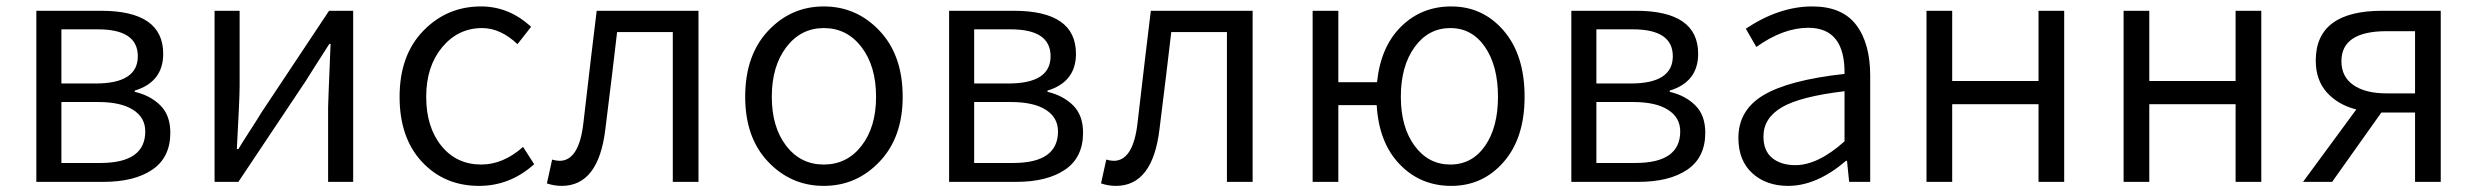

<svg xmlns="http://www.w3.org/2000/svg" viewBox="-20 -574 7817 606"><path d="M94.7 0V-540H298.8Q495.1 -540 495.1 -404.3Q495.1 -315.4 405.3 -288.1V-284.2Q455.1 -272.5 486.3 -241.2Q517.6 -210 517.6 -155.3Q517.6 -77.1 460.9 -38.6Q404.3 0 306.6 0ZM173.8 -310.5H282.2Q415 -310.5 415 -396.5Q415 -481.4 289.1 -481.4H173.8ZM173.8 -59.6H296.9Q438.5 -59.6 438.5 -159.2Q438.5 -203.1 399.9 -227.5Q361.3 -252 290 -252H173.8Z M657.2 0V-540H736.3V-303.7Q736.3 -261.7 727.5 -103.5H732.4Q742.2 -120.1 769 -161.6Q795.9 -203.1 805.7 -219.7L1018.6 -540H1094.7V0H1015.6V-235.4Q1015.6 -248 1023.4 -435.5H1019.5Q960 -342.8 946.3 -320.3L732.4 0Z M1492.2 12.7Q1382.8 12.7 1312 -63Q1241.2 -138.7 1241.2 -268.6Q1241.2 -399.4 1315.9 -476.6Q1390.6 -553.7 1498 -553.7Q1586.9 -553.7 1656.2 -489.3L1613.3 -434.6Q1559.6 -485.4 1502 -485.4Q1425.8 -485.4 1375.5 -424.8Q1325.2 -364.3 1325.2 -268.6Q1325.2 -172.9 1373 -113.8Q1420.9 -54.7 1499 -54.7Q1568.4 -54.7 1630.9 -110.4L1666 -55.7Q1589.8 12.7 1492.2 12.7Z M1752.9 12.7Q1729.5 12.7 1706.1 4.9L1722.7 -70.3Q1736.3 -66.4 1746.1 -66.4Q1807.6 -66.4 1821.3 -185.5Q1848.6 -421.9 1863.3 -540H2184.6V0H2103.5V-472.7H1927.7Q1913.1 -345.7 1890.6 -166Q1869.1 12.7 1752.9 12.7Z M2332 -268.6Q2332 -399.4 2404.3 -476.6Q2476.6 -553.7 2580.1 -553.7Q2683.6 -553.7 2756.3 -476.6Q2829.1 -399.4 2829.1 -268.6Q2829.1 -140.6 2756.3 -64Q2683.6 12.7 2580.1 12.7Q2476.6 12.7 2404.3 -63.5Q2332 -139.6 2332 -268.6ZM2745.1 -268.6Q2745.1 -365.2 2699.2 -425.3Q2653.3 -485.4 2580.1 -485.4Q2507.8 -485.4 2461.9 -425.3Q2416 -365.2 2416 -268.6Q2416 -172.9 2461.4 -113.8Q2506.8 -54.7 2580.1 -54.7Q2653.3 -54.7 2699.2 -113.8Q2745.1 -172.9 2745.1 -268.6Z M2975.6 0V-540H3179.7Q3376 -540 3376 -404.3Q3376 -315.4 3286.1 -288.1V-284.2Q3335.9 -272.5 3367.2 -241.2Q3398.4 -210 3398.4 -155.3Q3398.4 -77.1 3341.8 -38.6Q3285.2 0 3187.5 0ZM3054.7 -310.5H3163.1Q3295.9 -310.5 3295.9 -396.5Q3295.9 -481.4 3169.9 -481.4H3054.7ZM3054.7 -59.6H3177.7Q3319.3 -59.6 3319.3 -159.2Q3319.3 -203.1 3280.8 -227.5Q3242.2 -252 3170.9 -252H3054.7Z M3502 12.7Q3478.5 12.7 3455.1 4.9L3471.7 -70.3Q3485.4 -66.4 3495.1 -66.4Q3556.6 -66.4 3570.3 -185.5Q3597.7 -421.9 3612.3 -540H3933.6V0H3852.5V-472.7H3676.8Q3662.1 -345.7 3639.6 -166Q3618.2 12.7 3502 12.7Z M4557.6 -54.7Q4626 -54.7 4667 -113.3Q4708 -171.9 4708 -268.6Q4708 -366.2 4667 -425.8Q4626 -485.4 4557.6 -485.4Q4488.3 -485.4 4444.8 -425.3Q4401.4 -365.2 4401.4 -268.6Q4401.4 -172.9 4444.8 -113.8Q4488.3 -54.7 4557.6 -54.7ZM4204.1 -314.5H4326.2Q4337.9 -426.8 4402.3 -490.2Q4466.8 -553.7 4560.5 -553.7Q4660.2 -553.7 4726.1 -477.1Q4792 -400.4 4792 -268.6Q4792 -138.7 4726.1 -63Q4660.2 12.7 4560.5 12.7Q4462.9 12.7 4397.5 -55.7Q4332 -124 4325.2 -242.2H4204.1V0H4123V-540H4204.1Z M4939.5 0V-540H5143.6Q5339.8 -540 5339.8 -404.3Q5339.8 -315.4 5250 -288.1V-284.2Q5299.8 -272.5 5331.1 -241.2Q5362.3 -210 5362.3 -155.3Q5362.3 -77.1 5305.7 -38.6Q5249 0 5151.4 0ZM5018.6 -310.5H5127Q5259.8 -310.5 5259.8 -396.5Q5259.8 -481.4 5133.8 -481.4H5018.6ZM5018.6 -59.6H5141.6Q5283.2 -59.6 5283.2 -159.2Q5283.2 -203.1 5244.6 -227.5Q5206.1 -252 5134.8 -252H5018.6Z M5624 12.7Q5554.7 12.7 5510.7 -27.3Q5466.8 -67.4 5466.8 -138.7Q5466.8 -226.6 5546.4 -273.9Q5626 -321.3 5801.8 -340.8Q5803.7 -486.3 5687.5 -486.3Q5608.4 -486.3 5523.4 -425.8L5490.2 -483.4Q5595.7 -553.7 5700.2 -553.7Q5793.9 -553.7 5838.4 -495.6Q5882.8 -437.5 5882.8 -335V0H5816.4L5809.6 -66.4H5806.6Q5713.9 12.7 5624 12.7ZM5646.5 -52.7Q5717.8 -52.7 5801.8 -127.9V-286.1Q5662.1 -269.5 5604 -235.4Q5545.9 -201.2 5545.9 -143.6Q5545.9 -97.7 5573.7 -75.2Q5601.6 -52.7 5646.5 -52.7Z M6060.5 0V-540H6141.6V-318.4H6414.1V-540H6495.1V0H6414.1V-245.1H6141.6V0Z M6682.6 0V-540H6763.7V-318.4H7036.1V-540H7117.2V0H7036.1V-245.1H6763.7V0Z M7602.5 -279.3V-475.6H7512.7Q7370.1 -475.6 7370.1 -380.9Q7370.1 -332 7407.7 -305.7Q7445.3 -279.3 7512.7 -279.3ZM7499 -540H7683.6V0H7602.5V-218.8H7497.1H7496.1L7340.8 0H7249L7417 -228.5Q7359.4 -243.2 7324.2 -282.2Q7289.1 -321.3 7289.1 -382.8Q7289.1 -540 7499 -540Z"/></svg>

Font: Gen Shin Gothic Normal
Style: Regular
Weight: 300
Designer: [Source Han Sans]
Ryoko NISHIZUKA  (kana & ideographs); Paul D. Hunt (Latin, Greek & Cyrillic); Wenlong ZHANG  (bopomofo
Version: Version 1.002.20150607